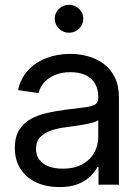

<svg xmlns="http://www.w3.org/2000/svg" viewBox="-20 -759 577 789"><path d="M223.6 9.8Q172.4 9.8 131.1 -8.5Q89.8 -26.9 65.4 -63Q41 -99.1 41 -151.4Q41 -196.8 59.1 -225.3Q77.1 -253.9 106.9 -270.3Q136.7 -286.6 174.1 -294.9Q211.4 -303.2 249.5 -308.1Q298.8 -314.5 328.1 -317.9Q357.4 -321.3 370.6 -329.3Q383.8 -337.4 383.8 -357.4V-361.3Q383.8 -392.1 370.8 -414.8Q357.9 -437.5 332.3 -450Q306.6 -462.4 269.5 -462.4Q232.4 -462.4 204.8 -450.4Q177.2 -438.5 160.4 -418.9Q143.6 -399.4 138.7 -376.5L54.2 -388.7Q64.9 -437.5 95.7 -470.5Q126.5 -503.4 171.4 -520.5Q216.3 -537.6 268.6 -537.6Q305.7 -537.6 341.6 -527.8Q377.4 -518.1 406 -496.8Q434.6 -475.6 451.7 -441.4Q468.8 -407.2 468.8 -357.4V0H384.8V-73.7H380.9Q371.6 -54.7 352.5 -35.4Q333.5 -16.1 302 -3.2Q270.5 9.8 223.6 9.8ZM236.8 -65.9Q287.1 -65.9 319.6 -84.5Q352.1 -103 367.9 -132.8Q383.8 -162.6 383.8 -196.3V-265.6Q378.9 -260.3 363.8 -255.9Q348.6 -251.5 327.9 -247.8Q307.1 -244.1 285.4 -241Q263.7 -237.8 245.6 -235.4Q214.8 -231.4 188 -221.9Q161.1 -212.4 144.5 -194.6Q127.9 -176.8 127.9 -147Q127.9 -121.1 141.6 -103Q155.3 -85 179.7 -75.4Q204.1 -65.9 236.8 -65.9ZM263.7 -624.5Q239.3 -624.5 222.2 -641.4Q205.1 -658.2 205.1 -682.1Q205.1 -706.1 222.2 -722.7Q239.3 -739.3 263.2 -739.3Q287.6 -739.3 304.9 -722.7Q322.3 -706.1 322.3 -681.6Q322.3 -658.2 304.9 -641.4Q287.6 -624.5 263.7 -624.5Z"/></svg>

Font: Inter 24pt
Style: Regular
Weight: 400
Designer: Rasmus Andersson
Foundry: rsms
Version: Version 4.001;git-66647c0bb